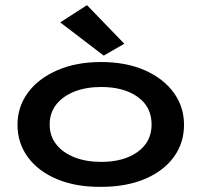

<svg xmlns="http://www.w3.org/2000/svg" viewBox="-20 -717 790 746"><path d="M373 9Q276 10 202.5 -20.5Q129 -51 88.5 -106Q48 -161 48 -232Q48 -302 88.5 -357Q129 -412 202.5 -444Q276 -476 373 -476Q470 -476 542.5 -444Q615 -412 655 -357Q695 -302 695 -232Q695 -161 655 -106.5Q615 -52 542.5 -21.5Q470 9 373 9ZM373 -88Q461 -88 515 -127Q569 -166 569 -233Q569 -302 515 -340.5Q461 -379 373 -379Q315 -379 270 -361.5Q225 -344 199 -311.5Q173 -279 173 -233Q173 -188 199 -155.5Q225 -123 270 -105.5Q315 -88 373 -88ZM383 -501 214 -630 318 -697 463 -547Z"/></svg>

Font: Inconsolata ExtraExpanded
Style: Bold
Weight: 700
Width: 8
Monospace: yes
Designer: Raph Levien, Cyreal, Brenton Simpson
Foundry: Raph Levien, Cyreal, Google
Version: Version 3.100; ttfautohint (v1.8.4.7-5d5b)